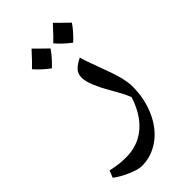

<svg xmlns="http://www.w3.org/2000/svg" viewBox="-305 -696 1020 1020"><g transform="rotate(-45 204.5 -186.5)"><path d="M113.8 250Q87.4 250 41.3 230.2Q-4.9 210.4 -40 184.1L-23.9 145Q17.1 153.3 39.1 155.8Q61 158.2 86.9 158.2Q174.8 158.2 238 105.7Q301.3 53.2 334 -47.9Q323.2 -74.7 313 -94.2Q302.7 -113.8 278.3 -156.2Q256.3 -192.9 237.8 -236.1Q219.2 -279.3 219.2 -309.1Q219.2 -338.9 237.5 -357.2Q255.9 -375.5 288.1 -391.1Q295.9 -359.4 321.3 -293.5Q356.9 -199.2 367.4 -156.7Q377.9 -114.3 377.9 -85Q377.9 6.8 343.5 84.5Q309.1 162.1 248.3 206.1Q187.5 250 113.8 250ZM212.4 -535.2Q185.5 -495.6 142.6 -455.1Q94.2 -492.2 64.5 -526.9Q87.4 -547.9 140.6 -606Q150.9 -594.7 212.4 -535.2ZM389.6 -551.8Q363.3 -513.2 319.3 -471.7Q273.4 -506.8 241.7 -543.9Q262.2 -562.5 317.4 -623Q328.1 -611.3 389.6 -551.8Z"/></g></svg>

Font: Droid Arabic Naskh Colored
Style: Regular
Weight: 400
Designer: Pascal Zoghbi
Foundry: Ascender Corporation
Version: Version 1.00